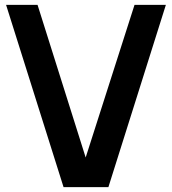

<svg xmlns="http://www.w3.org/2000/svg" viewBox="-20 -770 708 790"><path d="M5 -750H134.5L332.5 -122L533.5 -750H662.5L426 0H241.5Z"/></svg>

Font: Russisch Sans
Style: Bold
Weight: 700
Designer: Michael Sharanda (font) & Cristiano Sobral (main changes)
Foundry: Michael Sharanda
Version: Version 2.00;September 8, 2020;FontCreator 13.0.0.2681 64-bi